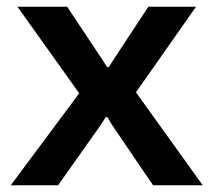

<svg xmlns="http://www.w3.org/2000/svg" viewBox="-20 -552 637 572"><path d="M12 0 216 -274 32 -532H180L287 -371L299 -352H304L316 -371L422 -532H564L385 -277L584 0H436L313 -181L300 -203H295L281 -181L153 0Z"/></svg>

Font: Mona Sans ExtraLight SemiBold
Style: Regular
Weight: 600
Version: Version 2.000